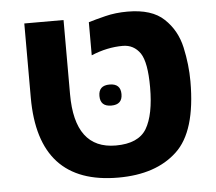

<svg xmlns="http://www.w3.org/2000/svg" viewBox="-47 -664 819 728"><g transform="rotate(-5 362.0 -300.0)"><path d="M375 11.7Q70.3 11.7 70.3 -319.3Q70.3 -413.1 70.3 -601.6Q107.4 -601.6 219.7 -601.6Q219.7 -531.2 219.7 -319.3Q219.7 -110.4 376 -110.4Q461.9 -110.4 493.2 -162.1Q524.4 -214.8 524.4 -319.3Q524.4 -414.1 501 -449.2Q476.6 -484.4 434.6 -484.4Q375 -484.4 314.5 -459Q314.5 -501 314.5 -585Q339.8 -592.8 378.9 -602.5Q418 -612.3 463.9 -612.3Q556.6 -612.3 602.5 -568.4Q649.4 -524.4 664.1 -458Q678.7 -391.6 678.7 -328.1Q678.7 -137.7 598.6 -63.5Q518.6 11.7 375 11.7ZM330.1 -302.7Q330.1 -342.8 372.1 -342.8Q414.1 -342.8 414.1 -302.7Q414.1 -262.7 372.1 -262.7Q330.1 -262.7 330.1 -302.7Z"/></g></svg>

Font: Noto Sans Hebrew DECATHLON 
Style: Bold
Weight: 400
Designer: Monotype Design Team
Version: Version 2.000;GOOG;noto-fonts:20170220:a8a215d2e889